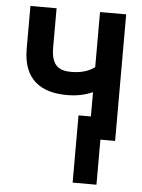

<svg xmlns="http://www.w3.org/2000/svg" viewBox="-53 -584 605 819"><g transform="rotate(5 250.0 -174.5)"><path d="M289 193H391V0H454V-542H342V-306C312 -283 274 -277 242 -277C194 -277 156 -292 156 -373V-542H44V-358C44 -227 121 -177 232 -177C273 -177 308 -184 342 -199V-95H289Z"/></g></svg>

Font: Noto Sans Mono ExtraCondensed SemiBold
Style: Regular
Weight: 600
Width: 2
Designer: Monotype Design Team
Foundry: Monotype Imaging Inc.
Version: Version 2.014